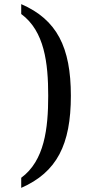

<svg xmlns="http://www.w3.org/2000/svg" viewBox="-20 -782 419 932"><path d="M83 130C256 54 324 -80 324 -317C324 -553 256 -687 83 -762V-714C196 -631 214 -476 214 -317C214 -158 196 -2 83 81Z"/></svg>

Font: Noto Serif Devanagari Condensed Medium
Style: Regular
Weight: 500
Width: 3
Designer: Universal Thirst, Indian Type Foundry and the Monotype Design Team
Foundry: Monotype Imaging Inc.
Version: Version 2.004